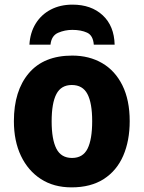

<svg xmlns="http://www.w3.org/2000/svg" viewBox="-20 -799 621 829"><path d="M540 -276Q540 -191 512 -126.5Q484 -62 428 -26Q372 10 289 10Q212 10 156.5 -26Q101 -62 70.5 -126Q40 -190 40 -276Q40 -407 104.5 -483Q169 -559 292 -559Q365 -559 421 -526.5Q477 -494 508.5 -430.5Q540 -367 540 -276ZM203 -275Q203 -197 223.5 -157Q244 -117 291 -117Q338 -117 358 -157Q378 -197 378 -276Q378 -354 357.5 -393Q337 -432 290 -432Q244 -432 223.5 -393Q203 -354 203 -275ZM293 -779Q374 -779 423.5 -733Q473 -687 475 -606H385Q382 -646 356 -658Q330 -670 292 -670Q260 -670 231 -657.5Q202 -645 198 -606H107Q110 -658 134 -697Q158 -736 199 -757.5Q240 -779 293 -779Z"/></svg>

Font: Noto Sans SemiCondensed ExtraBold
Style: Regular
Weight: 800
Width: 4
Designer: Monotype Design Team
Foundry: Monotype Imaging Inc.
Version: Version 2.013; ttfautohint (v1.8.4.7-5d5b)